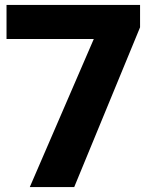

<svg xmlns="http://www.w3.org/2000/svg" viewBox="-20 -760 618 780"><path d="M6.5 -740H549V-649L281.5 0H101L361 -601.5H6.5Z"/></svg>

Font: Encode Sans Expanded
Style: Bold
Weight: 700
Width: 7
Designer: Multiple Designers
Foundry: Impallari Type
Version: Version 2.000